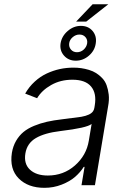

<svg xmlns="http://www.w3.org/2000/svg" viewBox="-20 -871 596 903"><path d="M188.9 12.4Q111.9 12.4 68 -31.8Q24.1 -76 35.9 -152.3Q41.2 -183.9 55.6 -208.6Q70 -233.3 90.4 -250.2Q110.8 -267 140.1 -279.1Q169.4 -291.2 200.8 -298.3Q232.2 -305.4 272.4 -310Q352.3 -320 362.6 -321.7Q405.5 -329.5 417.6 -347.7Q422.2 -354.4 423.7 -363.3L425.8 -376.1Q435 -432.5 408.2 -464.3Q381.4 -496.1 320.7 -496.1Q264.6 -496.1 220.7 -471.2Q176.8 -446.4 154.5 -409.1L98.4 -430.8Q116.8 -463.1 143.3 -487.2Q169.7 -511.4 199.9 -525.4Q230.1 -539.4 261.4 -546.2Q292.6 -552.9 325.3 -552.9Q344.1 -552.9 361.9 -550.4Q379.6 -547.9 398.4 -542.3Q417.3 -536.6 432.2 -527.2Q447.1 -517.8 460.6 -503.7Q474.1 -489.7 481.2 -470.5Q488.3 -451.3 491.3 -426.5Q494.3 -401.6 488.3 -370.4L426.5 0H363.3L377.8 -86.3H373.9Q357.6 -60.4 333.1 -39.1Q308.6 -17.8 270.2 -2.7Q231.9 12.4 188.9 12.4ZM204.9 -45.5Q278.8 -45.5 332.6 -92.9Q386.4 -140.3 397.7 -209.2L410.9 -288Q389.2 -269.5 263.8 -254.6Q189.3 -245.7 148.3 -221.4Q107.2 -197.1 99.4 -149.5Q91.3 -100.9 120.7 -73.2Q150.2 -45.5 204.9 -45.5ZM336.3 -585.6Q302.2 -585.6 281.1 -609.4Q259.9 -633.2 264.9 -667.3Q270.6 -701.3 298.5 -725.3Q326.3 -749.3 360.4 -749.3Q395.2 -749.3 415.5 -725.3Q435.7 -701.3 430.4 -667.3Q425.8 -633.2 398.4 -609.4Q371.1 -585.6 336.3 -585.6ZM342 -625.4Q359.7 -625.4 373.4 -637.6Q387.1 -649.9 389.9 -667.3Q392.4 -684.3 381.9 -696.4Q371.4 -708.5 353.7 -708.5Q336.3 -708.5 321.9 -696.2Q307.5 -683.9 305.4 -667.3Q303.3 -649.9 313.9 -637.6Q324.6 -625.4 342 -625.4ZM338.1 -769.5 415.5 -850.9H489.3L385.7 -769.5Z"/></svg>

Font: Karasuma Gothic
Style: Light Italic
Weight: 300
Italic angle: 9.39998°
Designer: Rasmus Andersson / Ryoko Nishizuka
Foundry: rsms
Version: Version 1.00